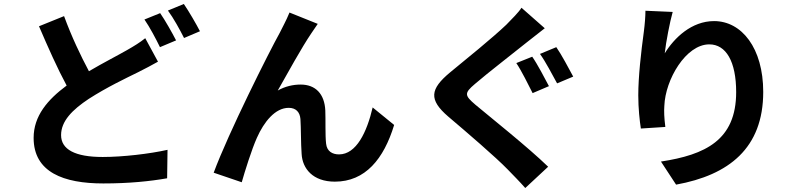

<svg xmlns="http://www.w3.org/2000/svg" viewBox="-20 -863 4040 965"><path d="M785 -797 706 -765C733 -726 764 -667 784 -626L865 -660C846 -697 810 -761 785 -797ZM904 -843 824 -810C852 -772 884 -714 905 -672L985 -706C967 -741 930 -805 904 -843ZM302 -782 176 -731C221 -626 269 -518 315 -433C219 -362 149 -280 149 -170C149 3 300 59 499 59C629 59 735 48 820 33L822 -110C733 -90 598 -74 496 -74C357 -74 287 -112 287 -184C287 -254 343 -311 426 -366C518 -425 611 -469 674 -500C710 -518 742 -535 774 -553L710 -671C684 -650 655 -632 618 -611C571 -584 500 -548 427 -505C386 -582 340 -678 302 -782Z M1577 -743 1435 -800C1418 -758 1399 -725 1386 -698C1333 -603 1128 -195 1054 5L1195 53C1210 0 1245 -112 1271 -170C1307 -251 1363 -321 1431 -321C1467 -321 1487 -300 1490 -265C1493 -224 1492 -142 1496 -89C1500 -16 1552 50 1663 50C1816 50 1909 -64 1961 -235L1853 -323C1824 -199 1771 -87 1684 -87C1651 -87 1623 -102 1619 -141C1614 -183 1617 -263 1615 -308C1611 -391 1566 -438 1491 -438C1453 -438 1413 -429 1376 -408C1426 -496 1496 -624 1545 -696C1556 -712 1567 -729 1577 -743Z M2655 -578 2575 -546C2602 -506 2636 -436 2657 -395L2739 -430C2720 -466 2681 -541 2655 -578ZM2776 -626 2694 -592C2722 -553 2757 -486 2780 -444L2861 -478C2841 -515 2802 -589 2776 -626ZM2718 -721 2601 -824C2586 -800 2553 -768 2525 -739C2457 -674 2320 -563 2242 -499C2141 -415 2134 -362 2233 -277C2325 -199 2471 -74 2532 -11C2561 19 2592 50 2620 82L2735 -25C2633 -124 2444 -274 2369 -337C2314 -384 2313 -395 2367 -441C2433 -498 2566 -600 2630 -652C2654 -671 2687 -697 2718 -721Z M3361 -803 3224 -809C3224 -782 3221 -742 3216 -704C3202 -601 3188 -477 3188 -384C3188 -317 3195 -256 3201 -217L3324 -225C3318 -272 3317 -304 3319 -331C3324 -463 3427 -640 3545 -640C3629 -640 3680 -554 3680 -400C3680 -158 3524 -85 3302 -51L3378 65C3643 17 3816 -118 3816 -401C3816 -621 3708 -757 3569 -757C3456 -757 3369 -673 3321 -595C3327 -651 3347 -754 3361 -803Z"/></svg>

Font: Noto Sans CJK TC
Style: Bold
Weight: 700
Designer: Ryoko NISHIZUKA 西塚涼子 (kana, bopomofo & ideographs); Paul D. Hunt (Latin, Greek & Cyrillic); Sandoll Communications 산돌커뮤니
Foundry: Adobe
Version: Version 2.004;hotconv 1.0.118;makeotfexe 2.5.65603